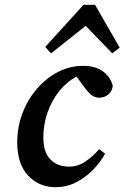

<svg xmlns="http://www.w3.org/2000/svg" viewBox="-20 -768 520 802"><path d="M213 14Q143 14 97.5 -34.5Q52 -83 52 -174Q52 -238 74 -295.5Q96 -353 134.5 -397.5Q173 -442 222.5 -467.5Q272 -493 327 -493Q377 -493 409 -470.5Q441 -448 451 -410Q449 -387 432.5 -373.5Q416 -360 395 -360Q374 -360 359 -373.5Q344 -387 331 -405L300 -448Q259 -427 227.5 -387.5Q196 -348 178.5 -298Q161 -248 161 -194Q161 -132 190.5 -102Q220 -72 269 -72Q305 -72 337 -93.5Q369 -115 394 -145L419 -126Q399 -89 367 -57Q335 -25 296 -5.5Q257 14 213 14ZM449 -545 338 -660 193 -545 169 -572 329 -748H377L480 -569Z"/></svg>

Font: Source Serif Pro SemiBold
Style: Italic
Weight: 600
Italic angle: -12°
Designer: Frank Grießhammer
Foundry: Adobe Systems Incorporated
Version: Version 3.001;hotconv 1.0.111;makeotfexe 2.5.65597